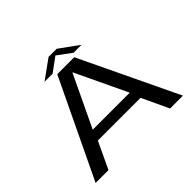

<svg xmlns="http://www.w3.org/2000/svg" viewBox="-179 -1023 1249 1249"><g transform="rotate(-45 445.5 -398.0)"><path d="M44 0H162.5L249.5 -185H642.5L729 0H847.5L524 -677H368ZM276 -258.5 445.5 -615H447L616.5 -258.5ZM274.5 -700.5H349L445.5 -771.5L541.5 -700.5H615L482 -796.5H407.5Z"/></g></svg>

Font: Anybody Expanded
Style: Regular
Weight: 400
Width: 7
Version: Version 1.113;gftools[0.9.25]